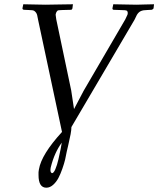

<svg xmlns="http://www.w3.org/2000/svg" viewBox="-20 -666 740 898"><path d="M269 1Q234.4 48.3 217.8 115.2Q217.8 118.2 216.8 120.1Q213.9 137.2 220.2 142.1Q222.2 144 223.1 144Q231 144 239 125.2Q247.1 106.4 253.4 78.6Q259.8 50.8 263.4 32.2Q267.1 13.7 269 1ZM270 -48.8 158.2 -573.2 153.8 -595.2Q150.9 -607.4 140.1 -615.2Q133.8 -619.1 115.2 -619.1L94.2 -620.1Q89.8 -620.1 88.9 -621.1Q85 -622.6 85 -627L88.9 -646H90.8Q91.8 -646 139.6 -645Q187.5 -644 192.9 -644Q194.3 -644 253.2 -645Q312 -646 318.8 -646H321.8L320.8 -644L318.8 -627Q317.9 -626 317.9 -625Q316.4 -620.1 311 -620.1L272 -619.1Q250.5 -619.1 248 -615.2Q242.7 -609.9 241.2 -602.1Q241.2 -601.1 240.7 -599.6Q240.2 -598.1 240.2 -597.2Q242.7 -576.7 243.2 -575.2L313 -243.2L326.2 -155.8L371.1 -241.2L565.9 -575.2Q575.7 -594.7 576.2 -597.2Q577.1 -598.1 577.1 -601.1Q578.6 -609.4 574.2 -615.2Q570.3 -619.1 541 -619.1L512.2 -620.1H511.2Q505.9 -621.1 505.9 -627L509.8 -646H512.2Q513.2 -646 563 -645Q612.8 -644 619.1 -644L656.2 -645Q693.4 -646 698.2 -646H700.2V-644L698.2 -627Q697.8 -625 691.9 -621.1Q690.9 -620.1 686 -620.1L668 -619.1Q650.4 -619.1 639.2 -614.3Q627.9 -609.4 620.1 -596.2Q619.6 -594.7 608.9 -573.2L314 -71.8Q314 -58.6 310.3 -38.6Q306.6 -18.6 299.3 12.5Q292 43.5 292 43.9Q289.1 61 284.7 79.8Q280.3 98.6 271.7 123Q263.2 147.5 253.2 166.5Q243.2 185.5 228.3 198.7Q213.4 211.9 196.8 211.9Q160.2 211.9 160.2 152.8V139.2Q160.6 136.7 161.1 132.3Q161.6 127.9 162.1 126Q173.8 56.2 270 -48.8Z"/></svg>

Font: Common Serif SemiBold
Style: Italic
Weight: 600
Italic angle: -12°
Designer: Philipp H. Poll, Khaled Hosny
Foundry: Stefan Peev, Context Ltd.
Version: Version 1.026